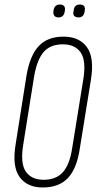

<svg xmlns="http://www.w3.org/2000/svg" viewBox="-20 -823 427 849"><path d="M169 6Q100 6 66.5 -40.5Q33 -87 49 -184L97 -488Q112 -577 151 -619Q190 -661 261 -661Q330 -661 364 -615Q398 -569 382 -470L333 -167Q320 -78 280.5 -36Q241 6 169 6ZM173 -28Q228 -28 258 -61.5Q288 -95 299 -167L348 -470Q362 -554 337 -590.5Q312 -627 258 -627Q203 -627 173.5 -593.5Q144 -560 131 -486L83 -185Q69 -101 94 -64.5Q119 -28 173 -28ZM327 -746Q315 -746 308.5 -752.5Q302 -759 305 -772L306 -778Q309 -803 333 -803Q346 -803 351.5 -796.5Q357 -790 355 -777L354 -771Q350 -746 327 -746ZM238 -746Q227 -746 221 -752.5Q215 -759 216 -772L217 -778Q221 -803 245 -803Q257 -803 263 -796.5Q269 -790 267 -777L266 -771Q262 -746 238 -746Z"/></svg>

Font: Sofia Sans Extra Condensed ExtraLight
Style: Italic
Weight: 250
Italic angle: -9°
Version: Version 4.100